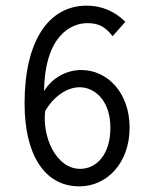

<svg xmlns="http://www.w3.org/2000/svg" viewBox="-20 -650 540 680"><path d="M261 10C360 10 439 -74 439 -198C439 -321 361 -402 268 -402C215 -402 164 -374 136 -327C139 -528 235 -568 289 -568C328 -568 351 -557 379 -522L424 -573C385 -611 339 -630 287 -630C154 -630 67 -508 67 -284C67 -103 137 10 261 10ZM264 -52C178 -52 129 -166 140 -257C167 -304 214 -341 262 -341C313 -341 371 -297 371 -197C371 -102 321 -52 264 -52Z"/></svg>

Font: Inconsolata Thin
Style: Regular
Weight: 100
Monospace: yes
Designer: Raph Levien, Cyreal, Brenton Simpson
Foundry: Raph Levien, Cyreal, Google
Version: Version 3.100